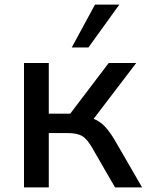

<svg xmlns="http://www.w3.org/2000/svg" viewBox="-20 -812 636 832"><path d="M84 0V-539.1H191.4V-319.3H284.2L451.2 -539.1H570.3L385.7 -296.9Q412.1 -287.1 434.1 -264.2Q456.1 -241.2 480.5 -199.2L595.7 0H478.5L380.9 -168.9Q358.4 -209 336.4 -222.2Q314.5 -235.4 273.4 -235.4H191.4V0ZM291 -606.4 391.6 -792H497.1L363.3 -606.4Z"/></svg>

Font: Min Sans Medium
Style: Regular
Weight: 500
Designer: Jinseong-Kim, NotoSansCJK, Nunito
Foundry: Jinseong-Kim
Version: Version 1.400;Glyphs 3.1.2 (3151)